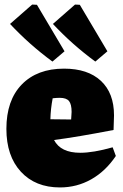

<svg xmlns="http://www.w3.org/2000/svg" viewBox="-20 -808 538 842"><path d="M243 14Q135 14 71.5 -55Q8 -124 8 -243Q8 -368 75.5 -437.5Q143 -507 261 -507Q365 -507 422.5 -453.5Q480 -400 480 -302L478 -238Q395 -222 332.5 -211.5Q270 -201 217 -194Q246 -138 332 -138Q389 -138 474 -162L488 -124Q443 -57 380 -21.5Q317 14 243 14ZM211 -377Q202 -330 201 -285L292 -284L294 -317Q294 -351 282.5 -365Q271 -379 242 -379Q235 -379 227.5 -378.5Q220 -378 211 -377ZM210 -538Q108 -613 24 -703L121 -788L142 -787L263 -583ZM398 -538Q296 -613 212 -703L309 -788L330 -787L451 -583Z"/></svg>

Font: Piazzolla Black
Style: Regular
Weight: 900
Designer: Juan Pablo del Peral
Foundry: Huerta Tipografica
Version: Version 1.330